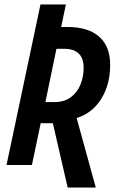

<svg xmlns="http://www.w3.org/2000/svg" viewBox="-20 -734 532 854"><path d="M281 100 215 -186H161L122 0H9L160 -714H273L252 -614H280Q372 -614 421 -571Q470 -528 470 -445Q470 -358 430.5 -294.5Q391 -231 321 -209L406 100ZM222 -280Q266 -280 295 -301.5Q324 -323 338 -358Q352 -393 352 -433Q352 -517 264 -517H231L182 -280Z"/></svg>

Font: Noto Sans Condensed SemiBold
Style: Italic
Weight: 600
Width: 3
Italic angle: -12°
Designer: Monotype Design Team
Foundry: Monotype Imaging Inc.
Version: Version 2.013; ttfautohint (v1.8.4.7-5d5b)